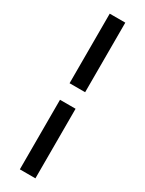

<svg xmlns="http://www.w3.org/2000/svg" viewBox="-244 -814 759 1004"><g transform="rotate(30 135.5 -312.0)"><path d="M88.5 -362V-782H182.5V-362ZM88.5 158V-262H182.5V158Z"/></g></svg>

Font: Heraclito Medium
Style: Regular
Weight: 500
Designer: Kostas Bartsokas (font) & Cristiano Sobral (main changes)
Foundry: Kostas Bartsokas (font) & Cristiano Sobral (main changes)
Version: Version 1.00;July 8, 2020;FontCreator 13.0.0.2655 64-bit